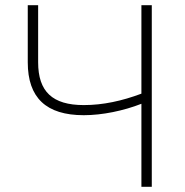

<svg xmlns="http://www.w3.org/2000/svg" viewBox="-20 -720 712 740"><path d="M525 0H565V-700H525V-359C450 -331 377 -315 303 -315C182 -315 127 -367 127 -480V-700H87V-480C87 -343 158 -276 303 -276C374 -276 456 -293 525 -320Z"/></svg>

Font: Fixel Display ExtraLight
Style: Regular
Weight: 200
Designer: AlfaBravo + MacPaw
Foundry: Kyrylo Tkachov, Marchela Mozhyna, Serhii Makarenko, Maria Weinstein, Zakhar Kryvoshyya
Version: Version 1.211